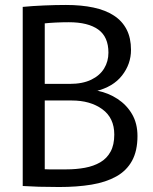

<svg xmlns="http://www.w3.org/2000/svg" viewBox="-20 -751 617 774"><path d="M218.6 2.9Q174 2.9 136.5 1.8Q99.1 0.6 71.6 -1.2V-723.2Q111.3 -727.1 157.8 -729Q204.3 -731 245.8 -731Q308.2 -731 356.8 -720.6Q405.3 -710.3 439.1 -688.3Q472.8 -666.4 490.4 -632.1Q508.1 -597.9 508.1 -549.9Q508.1 -492.9 472.1 -446.8Q436.1 -400.6 366.1 -383.5L373.4 -385.2Q417.3 -376.2 454.1 -352.1Q490.8 -327.9 512.5 -290.6Q534.2 -253.2 534.2 -202.7Q534.2 -142.7 512.2 -102.7Q490.2 -62.7 448.6 -39.6Q407.1 -16.4 348.9 -6.7Q290.8 2.9 218.6 2.9ZM247.2 -68.2Q287.4 -68.2 322.4 -74.7Q357.5 -81.2 384.1 -96.7Q410.8 -112.2 425.7 -139.6Q440.7 -166.9 440.7 -208.5Q440.7 -275.7 392.3 -310.8Q344 -345.9 269.2 -345.9H160.4V-68.8Q178.3 -67.8 201.2 -68Q224.1 -68.2 247.2 -68.2ZM260.5 -412.8Q312.8 -412.8 347.6 -429.6Q382.3 -446.3 399.7 -474.9Q417.1 -503.4 417.1 -538.8Q417.1 -602.3 376.1 -631.9Q335.1 -661.4 257.5 -661.4Q231.3 -661.4 204.2 -660.1Q177.1 -658.7 160.4 -656.8V-412.8Z"/></svg>

Font: Murecho Thin
Style: Regular
Weight: 100
Designer: Neil Summerour
Foundry: Positype
Version: Version 1.010